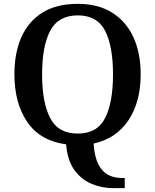

<svg xmlns="http://www.w3.org/2000/svg" viewBox="-20 -745 808 999"><path d="M569 234Q512 234 458.5 212.5Q405 191 368 141Q331 91 324 6Q189 -12 122 -110Q55 -208 55 -359Q55 -470 91.5 -552Q128 -634 201 -679.5Q274 -725 385 -725Q490 -725 563 -679.5Q636 -634 674 -551.5Q712 -469 712 -358Q712 -215 648.5 -119.5Q585 -24 467 2Q472 73 493 112Q514 151 545 166Q576 181 613 181H629V234ZM384 -50Q486 -50 527 -131Q568 -212 568 -358Q568 -504 527 -584.5Q486 -665 385 -665Q283 -665 241 -584.5Q199 -504 199 -358Q199 -212 241 -131Q283 -50 384 -50Z"/></svg>

Font: Noto Serif Hentaigana SemiBold
Style: Regular
Weight: 600
Designer: Kazuhiro Yamada
Foundry: nipponia
Version: Version 1.000; ttfautohint (v1.8.4.7-5d5b)